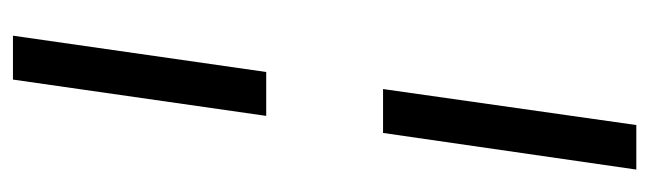

<svg xmlns="http://www.w3.org/2000/svg" viewBox="-382 -484 1027 304"><g transform="rotate(90 132.0 -332.5)"><path d="M121.5 -425 178.5 -826H249L191 -425ZM37 161 94.5 -240H164L106.5 161Z"/></g></svg>

Font: Public Sans
Style: Italic
Weight: 400
Italic angle: -8°
Designer: The Public Sans project authors (U.S. Web Design System). Libre Franklin designed by Pablo Impallari and Rodrigo Fuenzal
Version: Version 1.008; ttfautohint (v1.8.1) -l 8 -r 50 -G 200 -x 14 